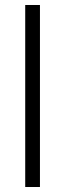

<svg xmlns="http://www.w3.org/2000/svg" viewBox="-20 -749 260 769"><path d="M81 0V-729H140V0Z"/></svg>

Font: Mona Sans ExtraLight Light
Style: Regular
Weight: 300
Version: Version 2.000